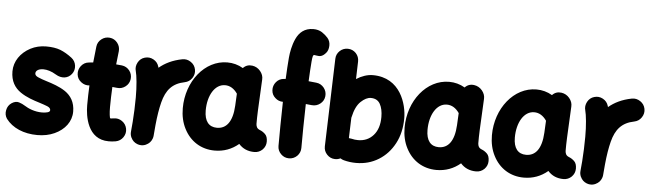

<svg xmlns="http://www.w3.org/2000/svg" viewBox="-54 -1091 4756 1400"><g transform="rotate(5 2323.5 -391.5)"><path d="M464.4 -390.1C478.5 -408.2 483.9 -429.2 481 -452.1C478 -475.1 467.3 -493.2 449.2 -507.3C420.4 -529.3 392.1 -545.9 363.8 -557.1C335.4 -567.9 300.8 -573.2 259.8 -573.2C218.3 -573.2 179.7 -564 145 -545.9C74.7 -508.8 29.8 -444.8 29.8 -371.1C29.8 -298.8 60.1 -252.4 104.5 -221.7C148.9 -190.9 201.2 -173.8 245.6 -160.2C269 -152.8 288.6 -146 304.7 -139.6C320.8 -132.8 328.6 -124 328.6 -112.8C328.6 -104.5 322.8 -99.1 310.5 -95.7C298.3 -92.3 285.2 -90.8 270.5 -90.8C217.8 -90.8 170.9 -109.9 140.1 -129.9C128.9 -137.2 114.7 -144 97.7 -149.4C80.6 -154.8 63 -150.9 43.9 -138.7C24.9 -126 13.2 -108.4 8.8 -85.4C3.9 -62.5 7.8 -41.5 20.5 -22.5C67.9 40.5 150.9 76.2 250.5 76.2C296.9 76.2 338.9 67.9 376 50.8C450.2 17.1 496.6 -43.9 496.6 -116.7C496.6 -186.5 466.3 -231.4 423.3 -261.2C379.9 -290.5 327.6 -307.6 283.2 -321.3C259.3 -328.6 238.8 -335.9 222.2 -343.3C205.6 -350.1 197.3 -359.4 197.3 -370.6C197.3 -391.6 219.7 -405.3 253.4 -405.3C280.3 -405.3 313 -396.5 347.7 -375C390.1 -349.1 436.5 -354.5 464.4 -390.1Z M893.6 -389.6C896.5 -412.6 891.1 -433.1 877 -451.7C862.8 -469.7 844.2 -480.5 821.3 -483.4C807.6 -484.9 793.5 -486.3 778.8 -487.3C782.2 -520 785.6 -551.3 789.6 -584C792 -606.9 786.1 -627.4 772 -645.5C757.8 -663.6 739.3 -674.3 716.3 -676.8C693.4 -679.2 672.9 -673.3 654.8 -659.2C636.7 -645 626 -626.5 623.5 -603.5C619.1 -564.9 614.7 -525.9 610.8 -486.8C599.6 -485.8 588.9 -484.9 578.1 -483.4C555.2 -481 537.1 -470.2 522.9 -452.1C508.8 -433.6 502.9 -413.1 505.4 -390.1C507.8 -367.2 518.6 -349.1 537.1 -335C555.2 -320.8 575.7 -314.9 598.1 -317.4C595.7 -270 594.2 -221.7 594.2 -173.3C594.2 -92.8 617.2 76.2 772.9 76.2C789.1 76.2 806.6 75.2 824.7 71.8C847.2 67.4 865.2 55.7 878.4 36.6C891.6 17.1 896 -3.9 891.6 -26.4C887.2 -48.3 876 -66.4 856.9 -79.6C837.9 -92.8 816.9 -97.7 794.4 -93.3C785.6 -91.8 778.3 -90.8 772.9 -90.8C768.6 -90.8 765.6 -99.1 764.2 -115.7C762.2 -132.3 761.2 -151.4 761.2 -173.3C761.2 -222.7 763.2 -272 765.6 -320.8C777.3 -319.8 788.6 -318.8 799.8 -317.4C822.8 -314.5 843.3 -320.3 861.8 -334.5C879.9 -348.6 890.6 -366.7 893.6 -389.6Z M1004.4 83.5C1018.6 85 1032.2 83 1045.4 77.1C1045.9 76.7 1046.4 76.7 1046.9 76.7V76.2C1067.9 66.9 1083 51.3 1091.3 29.3C1091.3 28.8 1091.3 28.3 1091.8 27.8V27.3C1094.2 21 1095.7 14.6 1096.2 8.3C1098.6 -16.1 1101.1 -42.5 1103 -71.3C1109.4 -137.7 1118.7 -193.8 1130.4 -239.7C1153.8 -331.5 1198.7 -383.8 1288.1 -401.4C1310.5 -405.8 1328.1 -417.5 1341.3 -437C1354.5 -456.5 1358.9 -477.5 1354.5 -500C1350.1 -522.5 1338.4 -540 1318.8 -553.2C1299.3 -566.4 1278.3 -570.8 1255.9 -566.4C1185.1 -552.7 1130.9 -525.4 1088.4 -489.7C1087.9 -492.2 1086.9 -495.1 1085.9 -498C1079.6 -520 1066.4 -536.1 1045.9 -547.4C1025.4 -558.6 1004.4 -560.5 982.4 -554.2C960.4 -547.9 944.3 -534.7 933.1 -514.2C921.9 -493.2 919.4 -472.2 925.8 -450.2C930.2 -434.6 934.1 -409.2 937.5 -374C940.9 -338.4 942.4 -300.3 942.4 -259.8C942.4 -199.7 939.5 -136.2 935.5 -81.1C933.6 -59.1 931.6 -36.1 929.7 -14.6C929.7 -12.2 929.7 -10.3 929.2 -8.3C927.7 5.9 929.7 19.5 935.5 32.7C936 33.2 936 33.7 936 34.2H936.5C945.8 55.2 961.4 70.3 983.4 78.6C983.9 78.6 984.4 78.6 984.9 79.1H985.4C991.7 81.5 998 83 1004.4 83.5Z M1837.9 61.5C1860.8 61.5 1880.9 53.2 1897.5 37.1C1913.6 20.5 1921.9 1 1921.9 -22C1921.9 -46.4 1916 -64.5 1903.8 -76.2C1891.6 -87.9 1878.9 -96.2 1865.7 -101.1C1841.8 -110.4 1837.4 -125.5 1835.9 -143.6C1835 -160.6 1836.9 -215.3 1837.9 -241.7L1849.1 -470.2C1850.6 -492.2 1843.3 -512.7 1827.6 -531.7C1812 -550.3 1792.5 -561 1769.5 -564.5C1742.2 -568.4 1719.2 -560.5 1701.2 -541C1665.5 -562 1627 -572.3 1585.4 -572.3C1420.9 -572.3 1290.5 -408.2 1290.5 -211.9C1290.5 -155.8 1301.8 -106 1324.2 -62.5C1368.7 24.9 1449.2 76.2 1548.3 76.2C1614.7 76.2 1673.3 54.7 1723.6 12.2C1752.4 44.9 1790.5 61.5 1837.9 61.5ZM1550.8 -90.8C1491.7 -90.8 1458.5 -130.9 1458.5 -209.5C1458.5 -319.8 1508.8 -405.3 1583.5 -405.3C1619.1 -405.3 1649.4 -387.2 1674.3 -351.1L1669.9 -265.1V-263.7C1663.6 -142.1 1617.7 -90.8 1550.8 -90.8Z M1930.2 -398.4C1931.6 -376.5 1940.4 -358.4 1957 -343.8C1973.1 -328.6 1992.2 -321.3 2013.7 -321.3C2012.2 -262.2 2011.2 -204.1 2010.7 -147.9C2010.3 -91.3 2009.8 -41.5 2009.8 2C2009.8 24.9 2018.1 44.4 2034.7 61C2050.8 77.1 2070.3 85.4 2093.3 85.4C2116.2 85.4 2136.2 77.1 2152.8 61C2168.9 44.4 2177.2 24.9 2177.2 2C2177.2 -41 2177.7 -90.8 2178.2 -147C2178.7 -203.1 2180.2 -260.7 2181.6 -319.8C2195.8 -318.4 2210 -316.9 2225.1 -315.4C2248 -313 2268.6 -318.8 2287.1 -333C2305.2 -347.2 2315.9 -365.7 2318.4 -388.7C2320.8 -411.6 2314.9 -432.1 2300.8 -450.2C2286.1 -468.3 2267.6 -479 2244.6 -481.4C2225.1 -483.9 2206.1 -485.8 2187.5 -487.3C2189.9 -541.5 2192.9 -590.8 2196.3 -631.8C2199.7 -672.4 2203.6 -681.2 2211.4 -681.2C2215.8 -681.2 2221.2 -680.2 2228.5 -678.7C2252.4 -674.3 2272 -675.3 2297.4 -705.1C2308.6 -717.8 2314.5 -735.4 2315.4 -757.3C2316.4 -779.3 2310.1 -798.3 2296.4 -814.5C2285.2 -827.6 2270.5 -840.3 2252.9 -852.1C2234.9 -863.3 2213.9 -869.1 2189 -869.1C2125 -869.1 2086.4 -834 2064 -785.6C2041.5 -737.3 2032.7 -683.1 2029.3 -646C2025.4 -600.6 2022 -546.4 2019.5 -489.3C2015.1 -488.8 2011.2 -488.8 2007.3 -488.3C1984.4 -486.8 1965.8 -477.5 1950.7 -460C1935.5 -441.9 1928.7 -421.4 1930.2 -398.4Z M2453.1 -748C2430.2 -748.5 2410.6 -741.2 2393.6 -725.6C2376.5 -709.5 2367.7 -689.9 2367.2 -667L2346.7 -24.4C2346.2 -1.5 2353.5 18.1 2369.6 35.2C2385.7 52.2 2404.8 61 2427.7 61.5C2441.9 62 2455.6 59.1 2467.8 52.7C2476.1 58.1 2484.4 62 2493.7 64.5C2522.9 72.3 2553.2 76.2 2584 76.2C2645 76.2 2699.7 61 2748 31.2C2796.4 1.5 2835 -40.5 2863.3 -93.8C2891.6 -147 2905.8 -209 2905.8 -279.3C2905.8 -378.9 2854.5 -572.3 2650.4 -572.3C2611.3 -572.3 2569.3 -558.1 2530.3 -533.2L2534.2 -662.1C2534.7 -685.1 2527.3 -705.1 2511.7 -722.2C2495.6 -738.8 2476.1 -747.6 2453.1 -748ZM2536.6 -96.7C2529.8 -98.1 2522.9 -99.1 2516.1 -99.6L2521 -249C2521.5 -250.5 2522 -252.4 2522.5 -254.4C2533.7 -306.6 2552.2 -345.2 2577.6 -369.1C2603 -393.1 2627.4 -405.3 2650.4 -405.3C2682.1 -405.3 2704.6 -393.1 2718.3 -368.7C2731.9 -344.2 2738.8 -312.5 2738.8 -273.9C2738.8 -216.8 2724.6 -172.4 2695.8 -139.6C2667 -106.9 2629.4 -90.8 2584 -90.8C2567.9 -90.8 2551.8 -92.8 2536.6 -96.7Z M3461.4 61.5C3484.4 61.5 3504.4 53.2 3521 37.1C3537.1 20.5 3545.4 1 3545.4 -22C3545.4 -46.4 3539.6 -64.5 3527.3 -76.2C3515.1 -87.9 3502.4 -96.2 3489.3 -101.1C3465.3 -110.4 3460.9 -125.5 3459.5 -143.6C3458.5 -160.6 3460.4 -215.3 3461.4 -241.7L3472.7 -470.2C3474.1 -492.2 3466.8 -512.7 3451.2 -531.7C3435.5 -550.3 3416 -561 3393.1 -564.5C3365.7 -568.4 3342.8 -560.5 3324.7 -541C3289.1 -562 3250.5 -572.3 3209 -572.3C3044.4 -572.3 2914.1 -408.2 2914.1 -211.9C2914.1 -155.8 2925.3 -106 2947.8 -62.5C2992.2 24.9 3072.8 76.2 3171.9 76.2C3238.3 76.2 3296.9 54.7 3347.2 12.2C3376 44.9 3414.1 61.5 3461.4 61.5ZM3174.3 -90.8C3115.2 -90.8 3082 -130.9 3082 -209.5C3082 -319.8 3132.3 -405.3 3207 -405.3C3242.7 -405.3 3272.9 -387.2 3297.9 -351.1L3293.5 -265.1V-263.7C3287.1 -142.1 3241.2 -90.8 3174.3 -90.8Z M4100.6 61.5C4123.5 61.5 4143.6 53.2 4160.2 37.1C4176.3 20.5 4184.6 1 4184.6 -22C4184.6 -46.4 4178.7 -64.5 4166.5 -76.2C4154.3 -87.9 4141.6 -96.2 4128.4 -101.1C4104.5 -110.4 4100.1 -125.5 4098.6 -143.6C4097.7 -160.6 4099.6 -215.3 4100.6 -241.7L4111.8 -470.2C4113.3 -492.2 4106 -512.7 4090.3 -531.7C4074.7 -550.3 4055.2 -561 4032.2 -564.5C4004.9 -568.4 3981.9 -560.5 3963.9 -541C3928.2 -562 3889.6 -572.3 3848.1 -572.3C3683.6 -572.3 3553.2 -408.2 3553.2 -211.9C3553.2 -155.8 3564.5 -106 3586.9 -62.5C3631.3 24.9 3711.9 76.2 3811 76.2C3877.4 76.2 3936 54.7 3986.3 12.2C4015.1 44.9 4053.2 61.5 4100.6 61.5ZM3813.5 -90.8C3754.4 -90.8 3721.2 -130.9 3721.2 -209.5C3721.2 -319.8 3771.5 -405.3 3846.2 -405.3C3881.8 -405.3 3912.1 -387.2 3937 -351.1L3932.6 -265.1V-263.7C3926.3 -142.1 3880.4 -90.8 3813.5 -90.8Z M4294.4 83.5C4308.6 85 4322.3 83 4335.4 77.1C4335.9 76.7 4336.4 76.7 4336.9 76.7V76.2C4357.9 66.9 4373 51.3 4381.3 29.3C4381.3 28.8 4381.3 28.3 4381.8 27.8V27.3C4384.3 21 4385.7 14.6 4386.2 8.3C4388.7 -16.1 4391.1 -42.5 4393.1 -71.3C4399.4 -137.7 4408.7 -193.8 4420.4 -239.7C4443.8 -331.5 4488.8 -383.8 4578.1 -401.4C4600.6 -405.8 4618.2 -417.5 4631.3 -437C4644.5 -456.5 4648.9 -477.5 4644.5 -500C4640.1 -522.5 4628.4 -540 4608.9 -553.2C4589.4 -566.4 4568.4 -570.8 4545.9 -566.4C4475.1 -552.7 4420.9 -525.4 4378.4 -489.7C4377.9 -492.2 4377 -495.1 4376 -498C4369.6 -520 4356.4 -536.1 4335.9 -547.4C4315.4 -558.6 4294.4 -560.5 4272.5 -554.2C4250.5 -547.9 4234.4 -534.7 4223.1 -514.2C4211.9 -493.2 4209.5 -472.2 4215.8 -450.2C4220.2 -434.6 4224.1 -409.2 4227.5 -374C4231 -338.4 4232.4 -300.3 4232.4 -259.8C4232.4 -199.7 4229.5 -136.2 4225.6 -81.1C4223.6 -59.1 4221.7 -36.1 4219.7 -14.6C4219.7 -12.2 4219.7 -10.3 4219.2 -8.3C4217.8 5.9 4219.7 19.5 4225.6 32.7C4226.1 33.2 4226.1 33.7 4226.1 34.2H4226.6C4235.8 55.2 4251.5 70.3 4273.4 78.6C4273.9 78.6 4274.4 78.6 4274.9 79.1H4275.4C4281.7 81.5 4288.1 83 4294.4 83.5Z"/></g></svg>

Font: Mikhak Black
Style: Regular
Weight: 900
Designer: Amin Abedi
Version: Version 3.2